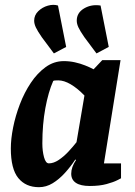

<svg xmlns="http://www.w3.org/2000/svg" viewBox="-20 -767 562 798"><path d="M293 -104Q274 -75 250 -48.5Q226 -22 199 -5.5Q172 11 142 11Q87 11 56 -27Q25 -65 25 -150Q25 -189 34.5 -237Q44 -285 62.5 -333.5Q81 -382 108 -422.5Q135 -463 169.5 -488Q204 -513 245 -513Q269 -513 291.5 -508Q314 -503 334 -495Q354 -487 369 -479L405 -517H481L412 -88H483V-26Q483 -26 467.5 -18Q452 -10 423 -2Q394 6 353 6Q315 6 295.5 -7Q276 -20 276 -45Q276 -59 281 -73Q286 -87 296 -102ZM331 -370Q302 -400 274 -416.5Q246 -433 222 -433Q214 -433 208 -432.5Q202 -432 201 -430Q181 -385 168.5 -317.5Q156 -250 156 -171Q156 -139 163 -113.5Q170 -88 183 -88Q203 -88 224.5 -102.5Q246 -117 265 -137.5Q284 -158 298 -176ZM381 -545 331 -612Q313 -638 306 -653Q299 -668 299 -681Q299 -714 329.5 -732Q360 -750 398 -744L432 -572ZM204 -545 154 -612Q136 -638 129 -653Q122 -668 122 -681Q122 -704 139 -720.5Q156 -737 179 -743.5Q202 -750 221 -744L255 -572Z"/></svg>

Font: Faustina VF Beta
Style: Italic
Weight: 400
Italic angle: -8°
Designer: Alfonso Garcia
Foundry: Omnibus-Type
Version: Version 1.006